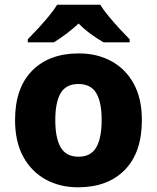

<svg xmlns="http://www.w3.org/2000/svg" viewBox="-20 -786 667 816"><path d="M583 -276Q583 -138 510.5 -64Q438 10 312 10Q234 10 173.5 -23.5Q113 -57 78.5 -120.5Q44 -184 44 -276Q44 -412 116.5 -485.5Q189 -559 315 -559Q393 -559 453.5 -526Q514 -493 548.5 -430Q583 -367 583 -276ZM215 -276Q215 -199 238 -159.5Q261 -120 314 -120Q366 -120 389 -159.5Q412 -199 412 -276Q412 -352 389 -390.5Q366 -429 313 -429Q261 -429 238 -390.5Q215 -352 215 -276ZM406 -766Q420 -743 443 -715.5Q466 -688 489.5 -662.5Q513 -637 531 -619V-606H420Q394 -621 366.5 -641Q339 -661 314 -686Q287 -661 261.5 -642Q236 -623 209 -606H98V-619Q117 -638 140.5 -663.5Q164 -689 186.5 -716Q209 -743 223 -766Z"/></svg>

Font: Noto Sans Bengali ExtraBold
Style: Regular
Weight: 800
Designer: Jelle Bosma - Monotype Design Team
Foundry: Monotype Imaging Inc.
Version: Version 2.003; ttfautohint (v1.8.4.7-5d5b)